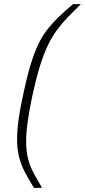

<svg xmlns="http://www.w3.org/2000/svg" viewBox="-20 -763 413 933"><path d="M145 150Q119 108 100.5 72.5Q82 37 72.5 -1Q63 -39 63 -87Q63 -116 66.5 -150.5Q70 -185 77.5 -227Q85 -269 96 -319Q112 -394 128.5 -448Q145 -502 163.5 -542.5Q182 -583 206.5 -615Q231 -647 262 -677.5Q293 -708 335 -743H373Q338 -709 309.5 -679.5Q281 -650 257 -617.5Q233 -585 212.5 -542.5Q192 -500 173.5 -440Q155 -380 137 -297Q122 -225 114.5 -171.5Q107 -118 107 -77Q107 -26 117 11Q127 48 144.5 80Q162 112 184 150Z"/></svg>

Font: Saira SemiExpanded ExtraLight
Style: Italic
Weight: 250
Width: 6
Italic angle: -12°
Designer: Hector Gatti with collaboration of the Omnibus-Type team
Foundry: Omnibus-Type
Version: Version 1.101